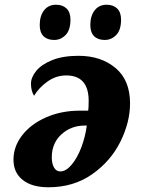

<svg xmlns="http://www.w3.org/2000/svg" viewBox="-20 -782 600 812"><path d="M37 -107Q37 -162 73.5 -209.5Q110 -257 174.5 -285.5Q239 -314 318 -314H353Q355 -326 355 -355Q355 -463 260 -463Q218 -463 182 -438Q146 -413 124 -377Q111 -398 111 -428Q111 -455 133.5 -482.5Q156 -510 201.5 -528Q247 -546 312 -546Q407 -546 468.5 -494.5Q530 -443 530 -345Q530 -265 489 -182.5Q448 -100 369.5 -45Q291 10 185 10Q115 10 76 -21Q37 -52 37 -107ZM347 -251H339Q280 -251 239.5 -213.5Q199 -176 199 -117Q199 -90 208.5 -73.5Q218 -57 235 -57Q259 -57 283 -85.5Q307 -114 324 -159Q341 -204 347 -251ZM148 -676Q148 -715 166.5 -738.5Q185 -762 217 -762Q245 -762 261.5 -746Q278 -730 278 -699Q278 -655 257.5 -634Q237 -613 209 -613Q180 -613 164 -629Q148 -645 148 -676ZM362 -676Q362 -715 380.5 -738.5Q399 -762 431 -762Q459 -762 475.5 -746Q492 -730 492 -699Q492 -655 471.5 -634Q451 -613 423 -613Q394 -613 378 -629Q362 -645 362 -676Z"/></svg>

Font: Noto Serif NarrowBlack
Style: Italic
Weight: 900
Width: 4
Italic angle: -12°
Designer: Monotype Design Team
Foundry: Monotype Imaging Inc.
Version: Version 1.001